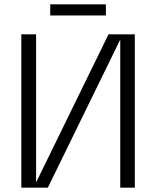

<svg xmlns="http://www.w3.org/2000/svg" viewBox="-20 -863 719 883"><path d="M78 0V-705H146V-26H147L479 -705H600V0H533V-679H532L200 0ZM211 -843H467V-792H211Z"/></svg>

Font: TikTok Sans 24pt Light
Style: Regular
Weight: 300
Version: Version 4.000